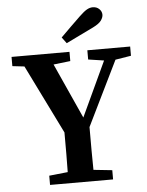

<svg xmlns="http://www.w3.org/2000/svg" viewBox="-59 -926 747 974"><g transform="rotate(-5 314.5 -439.5)"><path d="M18 -617V-664H313V-617L227 -607L354 -326L484 -605L404 -617V-664H622V-617L542 -604L381 -275Q381 -208 381 -156Q381 -104 382 -57L477 -47V0H156V-47L251 -57Q252 -101 252 -149.5Q252 -198 252 -259L79 -610ZM280 -740Q306 -766 331.5 -791Q357 -816 382 -840Q405 -862 420 -870.5Q435 -879 450 -879Q470 -879 483 -866.5Q496 -854 496 -837Q496 -824 485.5 -808.5Q475 -793 443 -777Q408 -760 373 -743Q338 -726 303 -709Z"/></g></svg>

Font: Source Serif 4 Semibold
Style: Regular
Weight: 600
Designer: Frank Grießhammer
Foundry: Adobe
Version: Version 4.005;hotconv 1.1.0;makeotfexe 2.6.0